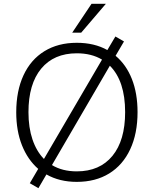

<svg xmlns="http://www.w3.org/2000/svg" viewBox="-20 -944 805 1005"><path d="M700 -357Q700 -245 661.5 -162.5Q623 -80 551.5 -36Q480 8 382 8Q291 8 223 -31L181 41L136 15L180 -60Q125 -108 95 -183.5Q65 -259 65 -356Q65 -468 103 -550Q141 -632 212.5 -676Q284 -720 382 -720Q474 -720 542 -682L584 -753L629 -727L585 -652Q641 -605 670.5 -530Q700 -455 700 -357ZM210 -112 514 -632Q459 -665 382 -665Q262 -665 195.5 -584.5Q129 -504 129 -357Q129 -276 150 -214Q171 -152 210 -112ZM635 -357Q635 -520 555 -600L252 -80Q306 -47 382 -47Q502 -47 568.5 -128Q635 -209 635 -357ZM358 -773 459 -924H534L405 -773Z"/></svg>

Font: Muli Light
Style: Regular
Weight: 300
Designer: Vernon Adams
Foundry: Vernon Adams
Version: Version 2.100